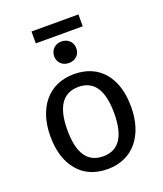

<svg xmlns="http://www.w3.org/2000/svg" viewBox="-153 -937 890 1049"><g transform="rotate(-20 292.0 -412.5)"><path d="M429 -837H156V-768H429ZM290 -730C253 -730 226 -703 226 -667C226 -631 253 -605 290 -605C329 -605 355 -631 355 -667C355 -703 329 -730 290 -730ZM293 -539C145 -539 57 -428 57 -263C57 -178 78 -111 119 -62C160 -13 218 12 292 12C439 12 527 -99 527 -264C527 -349 507 -416 466 -465C425 -514 367 -539 293 -539ZM293 -465C383 -465 428 -398 428 -264C428 -129 383 -62 292 -62C201 -62 156 -129 156 -263C156 -398 202 -465 293 -465Z"/></g></svg>

Font: Fira Sans
Style: Regular
Weight: 400
Designer: Carrois Corporate & Edenspiekermann AG
Foundry: Carrois Corporate GbR & Edenspiekermann AG
Version: Version 4.203